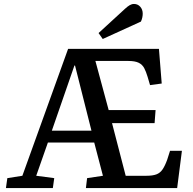

<svg xmlns="http://www.w3.org/2000/svg" viewBox="-20 -950 976 970"><path d="M10 0 17 -50 93 -62 324 -703H783L797 -528L738 -520L726 -561Q718 -588 708.5 -606Q699 -624 680.5 -633Q662 -642 629 -642H462L529 -394H766L761 -328H546L615 -62H720Q751 -62 770 -69Q789 -76 801.5 -94.5Q814 -113 825 -144L839 -188H899L875 0H414L420 -50L500 -62L456 -230H222L163 -62L254 -50L247 0ZM242 -290H442L359 -619H356ZM612 -906Q625 -918 635.5 -924Q646 -930 657 -930Q676 -930 688.5 -916Q701 -902 701 -881Q701 -872 699 -862Q697 -852 692 -841L499 -753L478 -783Z"/></svg>

Font: Literata 18pt Medium
Style: Italic
Weight: 500
Italic angle: -2°
Designer: Latin by Veronika Burian and Jose Scaglione. Greek by Irene Vlachou. Cyrillic by Vera Evstafieva
Foundry: TypeTogether
Version: Version 3.103;gftools[0.9.29]